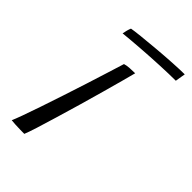

<svg xmlns="http://www.w3.org/2000/svg" viewBox="-188 -672 745 745"><g transform="rotate(45 184.5 -300.0)"><path d="M92 1Q85 1 70.8 0.8Q56.5 0.5 42.2 -0.2Q28 -1 20 -2Q25 -12.5 36.2 -43.2Q47.5 -74 62.2 -117.5Q77 -161 93.2 -210.2Q109.5 -259.5 125 -308Q140.5 -356.5 153.2 -397.2Q166 -438 174 -464Q184.5 -467.5 200.5 -468.5Q216.5 -469.5 230 -469.5Q226 -453 216 -416.8Q206 -380.5 192.8 -332.5Q179.5 -284.5 164.5 -232.8Q149.5 -181 135.2 -133.5Q121 -86 109.8 -50.2Q98.5 -14.5 92 1ZM362 -560.5Q326.5 -560.5 276.8 -558.2Q227 -556 176 -552.2Q125 -548.5 86 -544.5Q87.5 -553 90.2 -563.5Q93 -574 96 -580.5Q109 -583 144 -586.8Q179 -590.5 222.5 -594.2Q266 -598 305.8 -600.2Q345.5 -602.5 369 -602.5Q368.5 -598.5 366.2 -586Q364 -573.5 362 -560.5Z"/></g></svg>

Font: Grandstander ExtraLight
Style: Italic
Weight: 200
Italic angle: -15°
Designer: Tyler Finck
Foundry: Etcetera Type Co
Version: Version 1.200; ttfautohint (v1.8.3)